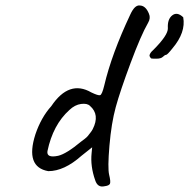

<svg xmlns="http://www.w3.org/2000/svg" viewBox="-20 -660 690 700"><path d="M609 -484Q590 -460 585.5 -460Q581 -460 574 -453Q567 -446 550 -446Q533 -446 531 -447Q529 -448 525 -456Q525 -466 539 -478Q593 -532 592 -557Q590 -590 608 -604Q626 -618 648 -597Q658 -542 609 -484ZM192 -92Q222 -99 276 -144Q279 -146 288 -153Q297 -160 300 -164Q303 -168 309 -175.5Q315 -183 318 -189Q345 -242 308 -274Q298 -284 275.5 -281Q253 -278 233 -259Q173 -205 153 -109Q149 -83 192 -92ZM361 19Q336 25 327 -3Q309 -54 314 -102L316 -123L277 -92Q214 -36 156 -36Q71 -51 109 -170Q130 -232 167 -273Q232 -370 313 -323Q338 -311 345 -313Q352 -315 360 -348Q387 -463 455 -607Q471 -642 489 -640Q511 -640 523 -610Q530 -594 520 -577Q494 -532 456 -430Q418 -328 402 -269.5Q386 -211 379 -129Q372 -47 378 -22.5Q384 2 381 9.5Q378 17 361 19Z"/></svg>

Font: Caveat
Style: Regular
Weight: 400
Designer: Pablo Impallari
Foundry: Creative Lab NY
Version: Version 1.096; ttfautohint (v1.3)